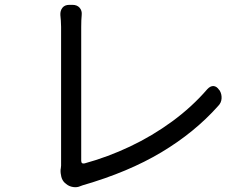

<svg xmlns="http://www.w3.org/2000/svg" viewBox="-20 -764 1040 792"><path d="M248 -9Q237 -19 233 -34.5Q229 -50 230 -65Q230 -66 231 -70.5Q232 -75 232 -81Q232 -97 232 -138Q232 -179 232 -235.5Q232 -292 232 -354.5Q232 -417 232 -476.5Q232 -536 232 -582.5Q232 -629 232 -653Q232 -665 231 -679Q230 -693 229 -702Q228 -720 237.5 -732Q247 -744 266 -744H279Q298 -744 308.5 -732Q319 -720 317 -702Q316 -693 315.5 -680Q315 -667 315 -653Q315 -629 315 -586Q315 -543 315 -489Q315 -435 315 -377Q315 -319 315 -265Q315 -211 315 -168Q315 -125 315 -101Q315 -87 329 -90Q424 -116 516 -159.5Q608 -203 690 -263Q772 -323 835 -396Q848 -410 861 -409Q874 -408 884 -393L886 -391Q895 -376 894 -358Q893 -340 880 -327Q783 -218 646 -136Q509 -54 322 0L311 4Q298 10 281.5 7.5Q265 5 253 -5Z"/></svg>

Font: Chiron GoRound TC
Style: Regular
Weight: 400
Designer: Ryoko NISHIZUKA 西塚涼子 (kana, bopomofo & ideographs); Paul D. Hunt (Latin, Greek & Cyrillic); Sandoll Communications 산돌커뮤니
Foundry: Adobe
Version: Version 1.000;hotconv 1.1.1;makeotfexe 2.6.0